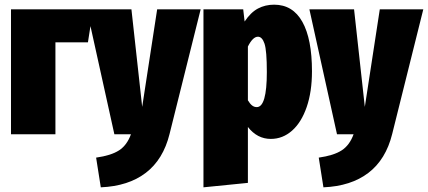

<svg xmlns="http://www.w3.org/2000/svg" viewBox="-20 -574 1830 821"><path d="M217 0H27V-534H378L356 -393H217Z M705 -1Q678 108 603.5 165Q529 222 411 227L391 100Q455 91 489 69Q523 47 540 0H469L351 -534H542L588 -117L652 -534H838Z M1314 -269Q1314 -182 1291.5 -116.5Q1269 -51 1229 -15.5Q1189 20 1138 20Q1080 20 1040 -31V208L850 227V-534H1020L1026 -482Q1052 -521 1083 -537.5Q1114 -554 1152 -554Q1232 -554 1273 -480.5Q1314 -407 1314 -269ZM1121 -266Q1121 -358 1111 -387.5Q1101 -417 1083 -417Q1061 -417 1040 -375V-145Q1049 -130 1058 -123Q1067 -116 1078 -116Q1121 -116 1121 -266Z M1657 -1Q1630 108 1555.5 165Q1481 222 1363 227L1343 100Q1407 91 1441 69Q1475 47 1492 0H1421L1303 -534H1494L1540 -117L1604 -534H1790Z"/></svg>

Font: Fira Sans Extra Condensed Black
Style: Regular
Weight: 900
Width: 1
Designer: Carrois Corporate & Edenspiekermann AG
Foundry: Carrois Corporate GbR & Edenspiekermann AG
Version: Version 4.203